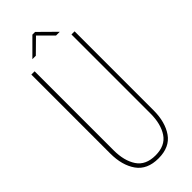

<svg xmlns="http://www.w3.org/2000/svg" viewBox="-270 -866 907 907"><g transform="rotate(-45 183.5 -412.5)"><path d="M185 -815 117 -748H94L176 -830H194L277 -748H252ZM328 -700V-173Q328 -94 293.5 -44.5Q259 5 184 5Q109 5 74 -44.5Q39 -94 39 -173V-700H61V-172Q61 -102 90 -58.5Q119 -15 184 -15Q249 -15 278 -58.5Q307 -102 307 -172V-700Z"/></g></svg>

Font: Bebas Neue Light
Style: Regular
Weight: 300
Designer: Ryoichi Tsunekawa
Foundry: Ryoichi Tsunekawa
Version: Version 1.003;PS 001.003;hotconv 1.0.70;makeotf.lib2.5.58329